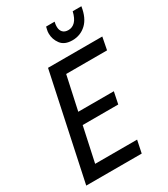

<svg xmlns="http://www.w3.org/2000/svg" viewBox="-217 -996 955 1094"><g transform="rotate(-30 260.5 -449.5)"><path d="M17 0 164 -690H521L505 -608H236L188 -387H422L406 -309H172L123 -82H399L382 0ZM265 -857Q265 -871 268 -882Q271 -893 272 -899H328Q327 -893 325.5 -886.5Q324 -880 324 -867Q324 -845 336.5 -831.5Q349 -818 373 -818Q399 -818 418 -837.5Q437 -857 447 -899H504Q493 -827 455 -791.5Q417 -756 364 -756Q312 -756 288.5 -787.5Q265 -819 265 -857Z"/></g></svg>

Font: Radio Canada Condensed
Style: Italic
Weight: 400
Width: 3
Italic angle: -12°
Designer: Charles Daoud, Etienne Aubert Bonn, Alexandre Saumier Demers, Jacques Le Bailly
Foundry: Radio-Canada
Version: Version 2.104; ttfautohint (v1.8.4.7-5d5b);gftools[0.9.28.de